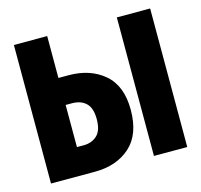

<svg xmlns="http://www.w3.org/2000/svg" viewBox="-85 -642 771 735"><g transform="rotate(-15 300.0 -274.5)"><path d="M30 0V-549H162V-383H202Q288 -383 343 -336Q398 -289 398 -194Q398 -96 344 -48Q290 0 204 0ZM438 0V-549H570V0ZM162 -109H189Q221 -109 242 -128.5Q263 -148 263 -193Q263 -237 242.5 -256.5Q222 -276 187 -276H162Z"/></g></svg>

Font: Noto Sans Mono ExtraBold
Style: Regular
Weight: 800
Designer: Monotype Design Team
Foundry: Monotype Imaging Inc.
Version: Version 2.014